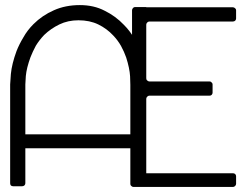

<svg xmlns="http://www.w3.org/2000/svg" viewBox="-20 -742 981 766"><path d="M560.5 -402.3Q560.5 -270.5 560.5 -7.8Q560.5 -2.9 557.6 0Q553.7 3.9 548.8 3.9Q537.1 3.9 512.7 3.9Q507.8 3.9 503.9 0Q500 -2.9 500 -7.8Q500 -139.6 500 -403.3Q500 -403.3 500 -403.3Q500 -404.3 499 -437.5Q497.1 -469.7 483.4 -512.7Q475.6 -535.2 462.9 -558.6Q450.2 -581.1 431.6 -600.6Q406.2 -627.9 372.1 -644.5Q337.9 -661.1 293 -661.1Q251 -661.1 216.8 -644.5Q182.6 -627.9 156.2 -602.5Q136.7 -582 123 -559.6Q110.4 -536.1 101.6 -513.7Q85.9 -470.7 83 -438.5Q81.1 -406.2 81.1 -405.3Q81.1 -338.9 81.1 -206.1Q220.7 -206.1 500 -206.1Q500 -187.5 500 -150.4Q360.4 -150.4 81.1 -150.4Q81.1 -104.5 81.1 -10.7Q81.1 -5.9 77.1 -2Q73.2 1 68.4 1Q56.6 1 32.2 1Q27.3 1 23.4 -2Q20.5 -5.9 20.5 -10.7Q20.5 -142.6 20.5 -405.3Q20.5 -408.2 23.4 -447.3Q27.3 -487.3 45.9 -538.1Q56.6 -565.4 73.2 -592.8Q88.9 -621.1 113.3 -645.5Q148.4 -680.7 195.3 -701.2Q241.2 -721.7 298.8 -721.7Q354.5 -721.7 397.5 -699.2Q441.4 -677.7 474.6 -642.6Q498 -619.1 513.7 -591.8Q529.3 -564.5 538.1 -537.1Q555.7 -487.3 558.6 -447.3Q560.5 -408.2 560.5 -402.3ZM909.2 -656.2Q797.9 -656.2 576.2 -656.2Q571.3 -656.2 567.4 -652.3Q563.5 -648.4 563.5 -643.6Q563.5 -572.3 563.5 -429.7Q563.5 -423.8 567.4 -420.9Q571.3 -417 576.2 -417Q656.2 -417 816.4 -417Q821.3 -417 824.2 -413.1Q828.1 -410.2 828.1 -405.3Q828.1 -394.5 828.1 -372.1Q828.1 -367.2 824.2 -363.3Q821.3 -360.4 816.4 -360.4Q736.3 -360.4 576.2 -360.4Q571.3 -360.4 567.4 -356.4Q563.5 -352.5 563.5 -347.7Q563.5 -236.3 563.5 -11.7Q563.5 -6.8 560.5 -2.9Q556.6 0 551.8 0Q541 0 518.6 0Q513.7 0 510.7 -2.9Q506.8 -6.8 506.8 -11.7Q506.8 -97.7 506.8 -270.5Q506.8 -414.1 506.8 -701.2Q506.8 -706.1 510.7 -710Q513.7 -713.9 518.6 -713.9Q534.2 -713.9 563.5 -713.9Q563.5 -712.9 563.5 -712.9Q678.7 -712.9 909.2 -712.9Q914.1 -712.9 918 -709Q921.9 -706.1 921.9 -701.2Q921.9 -689.5 921.9 -668Q921.9 -663.1 918 -659.2Q914.1 -656.2 909.2 -656.2ZM909.2 3.9Q779.3 3.9 518.6 3.9Q513.7 3.9 510.7 0Q506.8 -3.9 506.8 -8.8Q506.8 -18.6 506.8 -39.1Q506.8 -43.9 510.7 -47.9Q513.7 -50.8 518.6 -50.8Q568.4 -50.8 666 -50.8Q747.1 -50.8 909.2 -50.8Q914.1 -50.8 918 -47.9Q921.9 -43.9 921.9 -39.1Q921.9 -29.3 921.9 -8.8Q921.9 -3.9 918 0Q914.1 3.9 909.2 3.9Z"/></svg>

Font: Citrica
Style: Regular
Weight: 400
Designer: Mario Otalvaro
Version: Version 1.0